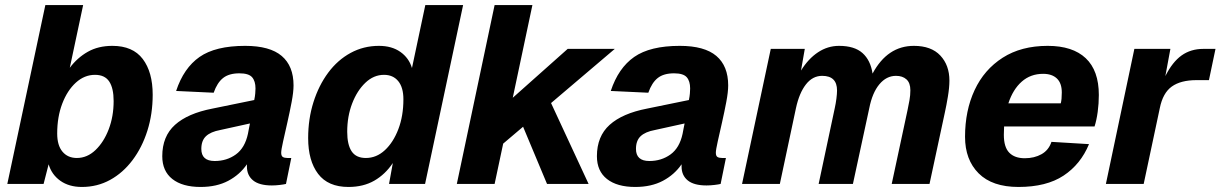

<svg xmlns="http://www.w3.org/2000/svg" viewBox="-20 -730 4844 762"><path d="M305 12Q254 12 219.5 -12.5Q185 -37 173 -78L153 0H9L160 -710H310L257 -461Q287 -501 328.5 -524.5Q370 -548 426 -548Q507 -548 546.5 -496Q586 -444 586 -354Q586 -278 565 -211.5Q544 -145 506 -94.5Q468 -44 417 -16Q366 12 305 12ZM285 -103Q326 -103 359 -134.5Q392 -166 411.5 -217Q431 -268 431 -329Q431 -380 413.5 -406.5Q396 -433 357 -433Q315 -433 281 -402Q247 -371 227 -318.5Q207 -266 207 -200Q207 -153 228 -128Q249 -103 285 -103Z M960 -69Q960 -74 960 -78Q932 -37 886 -12.5Q840 12 776 12Q704 12 664 -19.5Q624 -51 624 -110Q624 -189 674.5 -234.5Q725 -280 823 -299L989 -333Q992 -347 993 -359Q994 -371 994 -379Q994 -408 980.5 -423.5Q967 -439 930 -439Q889 -439 865.5 -420.5Q842 -402 828 -362L679 -369Q709 -460 772 -504Q835 -548 953 -548Q1051 -548 1098 -508Q1145 -468 1145 -391Q1145 -365 1137.5 -325.5Q1130 -286 1120.5 -244Q1111 -202 1103.5 -168.5Q1096 -135 1096 -124Q1096 -111 1102.5 -107Q1109 -103 1121 -103H1136L1115 0Q1107 2 1090.5 4Q1074 6 1059 6Q1009 6 984.5 -14Q960 -34 960 -69ZM779 -139Q779 -91 832 -91Q880 -91 916 -117Q952 -143 964 -199Q965 -207 967.5 -217.5Q970 -228 972 -240L854 -214Q816 -207 797.5 -189.5Q779 -172 779 -139Z M1363 12Q1282 12 1242.5 -40Q1203 -92 1203 -182Q1203 -258 1224 -324.5Q1245 -391 1282.5 -441.5Q1320 -492 1371.5 -520Q1423 -548 1484 -548Q1535 -548 1569 -524Q1603 -500 1615 -460L1668 -710H1818L1667 0H1524L1539 -83Q1509 -38 1465.5 -13Q1422 12 1363 12ZM1432 -103Q1474 -103 1507.5 -134Q1541 -165 1561 -217.5Q1581 -270 1581 -336Q1581 -383 1560.5 -408Q1540 -433 1504 -433Q1463 -433 1430 -401.5Q1397 -370 1377.5 -319Q1358 -268 1358 -207Q1358 -156 1375.5 -129.5Q1393 -103 1432 -103Z M1793 0 1943 -710H2093L2015 -342L2233 -536H2420L2167 -321L2316 0H2151L2056 -227L1977 -160L1943 0Z M2685 -69Q2685 -74 2685 -78Q2657 -37 2611 -12.5Q2565 12 2501 12Q2429 12 2389 -19.5Q2349 -51 2349 -110Q2349 -189 2399.5 -234.5Q2450 -280 2548 -299L2714 -333Q2717 -347 2718 -359Q2719 -371 2719 -379Q2719 -408 2705.5 -423.5Q2692 -439 2655 -439Q2614 -439 2590.5 -420.5Q2567 -402 2553 -362L2404 -369Q2434 -460 2497 -504Q2560 -548 2678 -548Q2776 -548 2823 -508Q2870 -468 2870 -391Q2870 -365 2862.5 -325.5Q2855 -286 2845.5 -244Q2836 -202 2828.5 -168.5Q2821 -135 2821 -124Q2821 -111 2827.5 -107Q2834 -103 2846 -103H2861L2840 0Q2832 2 2815.5 4Q2799 6 2784 6Q2734 6 2709.5 -14Q2685 -34 2685 -69ZM2504 -139Q2504 -91 2557 -91Q2605 -91 2641 -117Q2677 -143 2689 -199Q2690 -207 2692.5 -217.5Q2695 -228 2697 -240L2579 -214Q2541 -207 2522.5 -189.5Q2504 -172 2504 -139Z M2925 0 3039 -536H3174L3159 -450Q3188 -497 3226.5 -522.5Q3265 -548 3310 -548Q3371 -548 3403 -519.5Q3435 -491 3443 -438Q3502 -548 3607 -548Q3676 -548 3712 -509.5Q3748 -471 3748 -410Q3748 -383 3742 -347Q3736 -311 3730 -284L3669 0H3519L3582 -294Q3586 -313 3589.5 -332.5Q3593 -352 3593 -372Q3593 -401 3577.5 -415Q3562 -429 3536 -429Q3498 -429 3470 -395.5Q3442 -362 3430 -301L3365 0H3229L3293 -301Q3297 -319 3299.5 -338.5Q3302 -358 3302 -371Q3302 -429 3243 -429Q3205 -429 3178.5 -395Q3152 -361 3139 -301L3075 0Z M4022 12Q3918 12 3864 -42Q3810 -96 3810 -187Q3810 -291 3848 -372.5Q3886 -454 3959.5 -501Q4033 -548 4138 -548Q4237 -548 4289 -499Q4341 -450 4341 -353Q4341 -319 4336.5 -286Q4332 -253 4324 -228H3965Q3964 -212 3964 -195Q3964 -146 3985.5 -124Q4007 -102 4047 -102Q4085 -102 4113.5 -118Q4142 -134 4153 -167L4302 -158Q4269 -78 4201 -33Q4133 12 4022 12ZM4120 -437Q4070 -437 4035 -406Q4000 -375 3982 -320H4190Q4192 -328 4193 -338.5Q4194 -349 4194 -363Q4194 -400 4174.5 -418.5Q4155 -437 4120 -437Z M4369 0 4482 -536H4625L4605 -428Q4633 -484 4669.5 -510Q4706 -536 4756 -536H4804L4778 -412H4729Q4666 -412 4630.5 -386.5Q4595 -361 4583 -301L4519 0Z"/></svg>

Font: Geist
Style: Bold Italic
Weight: 700
Italic angle: -12°
Designer: Basement.studio, Andrés Briganti, Mateo Zaragoza
Foundry: Basement.studio, Vercel, Andrés Briganti, Guido Ferreyra, Mateo Zaragoza
Version: Version 1.500; ttfautohint (v1.8.4.7-5d5b)